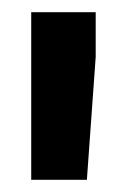

<svg xmlns="http://www.w3.org/2000/svg" viewBox="-20 -794 207 318"><path d="M138.5 -699.7 123.9 -496.2H31.7V-773.8H138.5Z"/></svg>

Font: Vazir FD
Style: Bold
Weight: 700
Foundry: DejaVu fonts team - Redesigned by Saber Rastikerdar
Version: Version 21.10;October 20, 2019;FontCreator 12.0.0.2547 64-bi